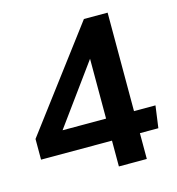

<svg xmlns="http://www.w3.org/2000/svg" viewBox="-96 -708 731 791"><g transform="rotate(-15 269.5 -312.0)"><path d="M314.6 0V-110H12.1V-198.2L332.6 -624H433.7V-204H525.3L512.4 -110H433.7V0ZM129 -204H314.6V-459.2Z"/></g></svg>

Font: Ancizar Sans Thin
Style: Regular
Weight: 100
Designer: Cesar Puertas, Viviana Monsalve, Julian Moncada, Julian Prieto, Jose Castro, Mariel Hernandez, Felipe Aragon, Sara Alarc
Version: Version 8.100